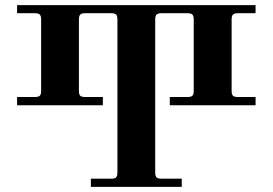

<svg xmlns="http://www.w3.org/2000/svg" viewBox="-20 -732 1068 752"><path d="M981 -711.9V-680.2H911.1Q897.5 -680.2 892.3 -674.8Q887.2 -669.4 887.2 -655.8V-376Q887.2 -362.3 892.3 -357.2Q897.5 -352.1 911.1 -352.1H981V-319.8H645V-352.1H714.8Q728.5 -352.1 733.6 -357.2Q738.8 -362.3 738.8 -376V-655.8Q738.8 -669.4 733.6 -674.8Q728.5 -680.2 714.8 -680.2H611.8Q598.1 -680.2 593 -674.8Q587.9 -669.4 587.9 -655.8V-56.2Q587.9 -42.5 593 -37.4Q598.1 -32.2 611.8 -32.2H691.9V0H335.9V-32.2H416Q429.7 -32.2 434.8 -37.4Q439.9 -42.5 439.9 -56.2V-655.8Q439.9 -669.4 434.8 -674.8Q429.7 -680.2 416 -680.2H313Q299.3 -680.2 294.2 -674.8Q289.1 -669.4 289.1 -655.8V-376Q289.1 -362.3 294.2 -357.2Q299.3 -352.1 313 -352.1H382.8V-319.8H46.9V-352.1H117.2Q130.9 -352.1 136 -357.2Q141.1 -362.3 141.1 -376V-655.8Q141.1 -669.4 136 -674.8Q130.9 -680.2 117.2 -680.2H46.9V-711.9Z"/></svg>

Font: Flanker Steampunk
Style: Bold
Weight: 700
Designer: Alexey Kryukov, Leonardo Di Lena
Foundry: Alexey Kryukov, Leonardo Di Lena
Version: 1.210